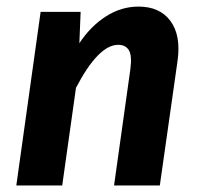

<svg xmlns="http://www.w3.org/2000/svg" viewBox="-20 -566 605 586"><path d="M402.8 -545.9Q467.8 -545.9 500.2 -502Q532.7 -458 522 -380.9L467.8 0H328.1L377.9 -355Q383.3 -396.5 373.3 -412.8Q363.3 -429.2 340.8 -429.2Q280.3 -429.2 211.9 -297.9L169.9 0H29.8L104 -529.8H226.1L222.2 -434.1Q256.8 -486.3 303.5 -516.1Q350.1 -545.9 402.8 -545.9Z"/></svg>

Font: FiraGO SemiBold
Style: Italic
Weight: 600
Italic angle: -8°
Designer: bBox Type GmbH
Foundry: bBox Type GmbH
Version: Version 1.001;PS 001.001;hotconv 1.0.88;makeotf.lib2.5.64775